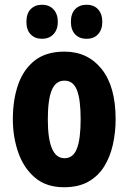

<svg xmlns="http://www.w3.org/2000/svg" viewBox="-20 -777 541 807"><path d="M466 -276Q466 -221 454.5 -169.5Q443 -118 418 -77.5Q393 -37 351.5 -13.5Q310 10 249 10Q175 10 127.5 -30Q80 -70 57 -135.5Q34 -201 34 -276Q34 -358 56.5 -422Q79 -486 126.5 -523Q174 -560 251 -560Q349 -560 407.5 -486.5Q466 -413 466 -276ZM181 -275Q181 -112 251 -112Q288 -112 303.5 -153Q319 -194 319 -276Q319 -358 303.5 -398Q288 -438 251 -438Q214 -438 197.5 -398Q181 -358 181 -275ZM91 -685Q91 -720 109 -738.5Q127 -757 156 -757Q187 -757 205 -737.5Q223 -718 223 -685Q223 -653 205 -633.5Q187 -614 156 -614Q127 -614 109 -632.5Q91 -651 91 -685ZM278 -685Q278 -720 296 -738.5Q314 -757 344 -757Q375 -757 392.5 -737.5Q410 -718 410 -685Q410 -653 392.5 -633.5Q375 -614 344 -614Q313 -614 295.5 -633Q278 -652 278 -685Z"/></svg>

Font: Noto Sans Myanmar UI ExtraCondensed ExtraBold
Style: Regular
Weight: 800
Width: 2
Designer: Monotype Design Team
Foundry: Monotype Imaging Inc.
Version: Version 2.103; ttfautohint (v1.8.4.7-5d5b)